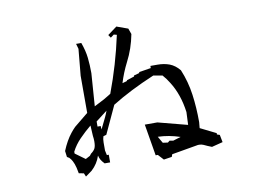

<svg xmlns="http://www.w3.org/2000/svg" viewBox="-68 -813 1137 818"><g transform="rotate(-10 500.0 -404.5)"><path d="M293.9 -527.8 304.7 -642.6 298.3 -665H320.8Q334 -628.9 337.4 -597.2Q340.8 -565.9 340.8 -531.2V-530.8L330.6 -389.2L373 -411.1L389.6 -420.9L404.8 -430.2Q449.2 -547.9 476.1 -672.9L463.4 -676.3L448.7 -665.5L439.9 -678.2L480 -708L528.8 -690.4L537.6 -665.5Q525.9 -604 498.5 -551.3Q477.1 -509.3 463.9 -465.8L484.4 -471.7V-474.6L517.6 -485.4V-489.3L542 -496.1V-500L593.8 -508.3V-517.6H624Q652.8 -517.6 676.3 -508.8Q700.2 -499.5 718.8 -476.6Q741.2 -422.9 749 -365.7Q756.8 -309.1 756.8 -246.1Q756.8 -246.1 756.8 -246.1V-245.6L754.4 -220.2L822.3 -186.5V-181.6V-180.7L834 -176.8L840.3 -144.5L792.5 -132.3Q774.4 -139.2 758.3 -147Q750 -150.9 739.3 -150.9Q733.4 -150.9 727.1 -149.4L620.1 -130.9L616.2 -120.1L581.1 -114.7L559.1 -138.7H556.6H549.8L526.9 -275.4H581.1L708.5 -242.2L710.9 -297.4Q700.7 -375 665 -431.2Q653.3 -450.7 637.7 -468.3L598.6 -475.1Q492.2 -430.2 413.6 -381.3L357.9 -261.2L344.7 -257.3Q340.8 -246.1 340.8 -231V-196.3L345.2 -175.8H353.5V-142.6H329.6L327.6 -145Q311.5 -161.1 307.6 -180.2Q296.9 -146.5 269.5 -121.1L241.7 -101.1L235.4 -116.2L213.9 -120.1Q211.4 -135.3 209 -144.5Q206.5 -153.8 203.9 -161.4Q201.2 -168.9 198.2 -174.3Q192.9 -184.6 185.5 -191.9L176.3 -197.3L172.9 -223.6Q190.4 -266.6 213.4 -295.4Q222.2 -306.6 232.9 -317.4L293.9 -367.2ZM297.4 -211.9Q300.3 -217.8 301.5 -225.3Q302.7 -232.9 302.7 -243.4Q302.7 -253.9 300.8 -266.6L298.3 -311.5H297.9Q272.9 -291 249 -266.6Q225.1 -242.2 210.9 -213.9V-206.1L253.9 -174.8L273.4 -185.1L279.8 -193.4Q292 -202.1 297.4 -211.9ZM610.8 -183.1 611.8 -184.1 619.1 -189.9 634.3 -187 668 -197.3Q620.1 -213.4 572.3 -214.8L588.9 -186ZM327.1 -302.2H340.8L341.8 -287.1Q362.3 -328.1 365.2 -335Q371.6 -348.1 376.5 -362.3L327.1 -324.2Z"/></g></svg>

Font: Bakudai
Style: Bold
Weight: 700
Version: Version 1.48